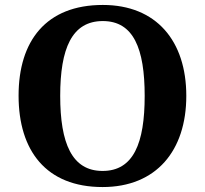

<svg xmlns="http://www.w3.org/2000/svg" viewBox="-20 -745 827 775"><path d="M394 10C611 10 732 -137 732 -358C732 -580 611 -725 395 -725C166 -725 55 -580 55 -359C55 -137 166 10 394 10ZM394 -55C270 -55 223 -167 223 -358C223 -549 270 -660 395 -660C519 -660 564 -549 564 -358C564 -167 519 -55 394 -55Z"/></svg>

Font: Noto Serif NP Hmong
Style: Bold
Weight: 700
Designer: Dalton Maag Ltd
Foundry: Dalton Maag Ltd
Version: Version 1.001